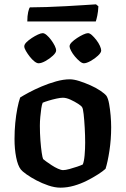

<svg xmlns="http://www.w3.org/2000/svg" viewBox="-20 -866 580 886"><path d="M259 0Q233 0 203.5 -10Q174 -20 147.5 -34Q121 -48 101.5 -62Q82 -76 76 -84Q62 -102 54.5 -140.5Q47 -179 47 -224Q47 -263 50.5 -299Q54 -335 60 -365.5Q66 -396 73 -416Q87 -425 113 -439Q139 -453 172 -467Q205 -481 239 -490.5Q273 -500 302 -500Q321 -500 346 -492Q371 -484 397 -472.5Q423 -461 443 -447.5Q463 -434 471 -424Q479 -412 483.5 -387Q488 -362 490.5 -333Q493 -304 493 -279Q493 -223 485 -170.5Q477 -118 467 -87Q455 -76 432.5 -61.5Q410 -47 381.5 -32.5Q353 -18 321.5 -9Q290 0 259 0ZM271 -81Q282 -81 300.5 -86Q319 -91 336.5 -97Q354 -103 362 -107Q368 -121 370.5 -150Q373 -179 373 -208Q373 -240 371 -276Q369 -312 366 -339Q363 -366 359 -371Q356 -377 340.5 -387Q325 -397 305.5 -406Q286 -415 270 -415Q259 -415 240.5 -411Q222 -407 204 -401.5Q186 -396 177 -392Q173 -383 170.5 -365.5Q168 -348 166 -327Q164 -306 164 -286Q164 -251 166.5 -218Q169 -185 172.5 -161.5Q176 -138 179 -132Q182 -129 193 -121Q204 -113 218.5 -103.5Q233 -94 247.5 -87.5Q262 -81 271 -81ZM367 -574Q359 -574 348 -583Q337 -592 326 -605Q315 -618 308 -631.5Q301 -645 301 -652Q301 -661 311 -671Q321 -681 335.5 -690.5Q350 -700 364 -706.5Q378 -713 386 -713Q394 -713 404 -704Q414 -695 424.5 -681.5Q435 -668 441 -654.5Q447 -641 447 -633Q447 -623 432 -609Q417 -595 398 -584.5Q379 -574 367 -574ZM158 -574Q150 -574 139 -582.5Q128 -591 117.5 -604.5Q107 -618 99.5 -631Q92 -644 92 -652Q92 -661 102 -671Q112 -681 126.5 -690.5Q141 -700 155 -706.5Q169 -713 177 -713Q185 -713 195.5 -704Q206 -695 216 -681.5Q226 -668 232.5 -655Q239 -642 239 -633Q239 -623 224 -609Q209 -595 190 -584.5Q171 -574 158 -574ZM106 -767Q106 -793 110 -810.5Q114 -828 118 -832Q150 -832 194.5 -833.5Q239 -835 285 -837.5Q331 -840 368 -842.5Q405 -845 423 -846L434 -837Q433 -813 429 -794Q425 -775 422 -767Z"/></svg>

Font: Texturina Medium 12pt SemiBold
Style: Regular
Weight: 600
Version: Version 1.002